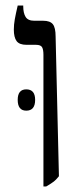

<svg xmlns="http://www.w3.org/2000/svg" viewBox="-20 -667 289 694"><path d="M137 7V-469Q137 -488 132 -496.5Q127 -505 110 -505H76Q50 -505 40 -518.5Q30 -532 30 -560Q30 -578 33.5 -597.5Q37 -617 44 -647H64V-644Q64 -620 72.5 -606Q81 -592 104 -592H136Q161 -592 171 -579.5Q181 -567 181 -535L193 -30Q183 -17 172 -9Q161 -1 147 7ZM44 -306Q44 -344 75 -344Q107 -344 107 -306Q107 -267 75 -267Q44 -267 44 -306Z"/></svg>

Font: Noto Serif Hebrew Condensed
Style: Regular
Weight: 400
Width: 3
Designer: Monotype Design Team
Foundry: Monotype Imaging Inc.
Version: Version 2.004; ttfautohint (v1.8.4.7-5d5b)